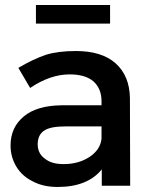

<svg xmlns="http://www.w3.org/2000/svg" viewBox="-20 -739 608 764"><path d="M385 0H498L497 -349C496 -408 477 -454 440 -487C403 -520 350 -536 282 -536C235 -536 195 -531 163 -521C130 -510 94 -493 53 -469L100 -389C153 -425 206 -443 257 -443C298 -443 330 -434 352 -415C373 -396 384 -370 384 -336V-320H223C160 -319 110 -305 75 -276C40 -247 22 -209 22 -160C22 -129 30 -101 45 -76C60 -51 82 -31 111 -17C139 -2 172 5 209 5C288 5 347 -18 385 -65ZM337 -115C308 -96 274 -86 233 -86C201 -86 176 -93 158 -108C139 -122 130 -141 130 -165C130 -190 139 -209 157 -220C174 -231 202 -236 240 -236H384V-187C381 -158 365 -134 337 -115ZM123 -719V-645H418V-719Z"/></svg>

Font: Argentum Sans
Style: Regular
Weight: 400
Designer: Julieta Ulanovsky
Foundry: Julieta Ulanovsky
Version: Version 5.001;March 29, 2019;FontCreator 11.5.0.2425 64-bit